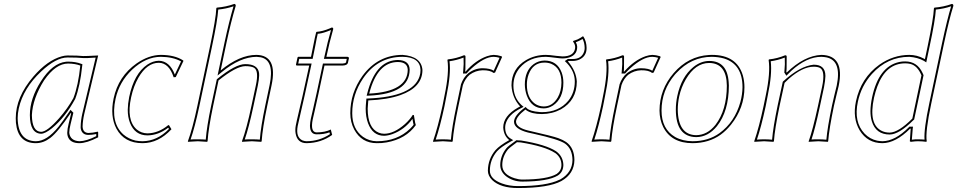

<svg xmlns="http://www.w3.org/2000/svg" viewBox="-20 -718 4866 976"><path d="M408.2 -138.2Q400.4 -104 399.9 -74.2Q401.4 -43.5 429.2 -42Q451.7 -42.5 477.1 -48.8L479 -45.9V-20Q420.4 9.8 383.8 9.8Q335 9.8 324.2 -25.9Q321.8 -34.2 321.8 -43Q322.3 -63 329.1 -89.8L341.8 -142.1L339.8 -144Q273.9 -45.9 235.8 -17.1Q200.7 9.8 162.1 9.8Q71.3 9.8 61 -93.8Q60.1 -105.5 60.1 -117.2Q60.1 -224.6 149.9 -329.1Q221.2 -411.6 293.9 -431.6Q310.1 -436 323.2 -436Q377 -436 402.8 -433.1Q414.1 -432.6 479 -436ZM353 -219.2Q377.9 -283.2 388.2 -384.8Q362.3 -394.5 326.2 -395Q263.2 -395 204.1 -309.6Q146 -217.3 142.1 -132.8Q143.1 -48.8 189 -47.9Q219.2 -47.9 280.3 -116.7Q323.7 -166 353 -219.2ZM398.4 -140.1 466.3 -425.3Q412.6 -421.4 401.9 -422.9Q374 -425.8 323.2 -425.8Q265.1 -425.8 189 -354.5Q98.6 -269.5 75.7 -168Q69.8 -141.1 69.8 -117.2Q71.8 -1.5 162.1 0Q218.3 0 277.3 -73.7Q298.3 -100.1 331.5 -149.4L338.4 -159.7L353 -145L338.9 -87.4Q332 -60.1 332 -43Q336.9 -2.4 383.8 0Q418.9 -0.5 469.2 -25.9V-36.6Q446.8 -32.2 429.2 -32.2Q398.4 -32.2 391.1 -61.5Q389.6 -67.9 390.1 -74.2Q390.6 -106 398.4 -140.1ZM362.3 -215.3 361.8 -214.4Q311.5 -121.6 244.6 -66.4Q210 -38.6 189 -38.1Q132.3 -40 131.8 -132.8Q131.8 -216.8 188 -304.7Q246.6 -397 315.9 -404.3Q321.3 -404.8 326.2 -404.8Q365.7 -404.3 391.6 -394L398.9 -391.6L397.9 -383.8Q387.2 -280.3 362.3 -215.3Z M787.6 -398.9Q727.5 -398.9 683.6 -323.2Q658.7 -279.8 646.5 -223.1Q621.6 -107.4 674.8 -60.1Q698.2 -40.5 729.5 -40Q785.6 -41 835.4 -82H838.9L851.6 -61Q785.6 9.8 704.6 9.8Q611.8 9.8 571.8 -64Q538.6 -127 557.6 -217.8Q581.5 -330.1 674.3 -395.5Q736.3 -438.5 797.9 -439Q868.7 -438.5 910.6 -411.1L912.6 -408.2L873.5 -326.2L862.8 -325.2Q838.9 -397.9 787.6 -398.9ZM787.6 -409.2Q842.3 -407.7 868.7 -338.9L900.4 -405.8Q858.9 -428.7 797.9 -429.2Q721.2 -429.2 651.4 -363.8Q586.4 -302.2 567.4 -215.8Q541 -93.3 607.4 -34.2Q633.8 -11.7 668.9 -3.4Q686.5 0 704.6 0Q779.3 -1 838.9 -62.5L835 -68.8Q784.7 -30.3 729.5 -29.8Q665.5 -29.8 640.6 -93.8Q629.4 -123 629.4 -159.7Q629.9 -190.4 636.7 -225.1Q661.6 -343.8 729 -389.6Q757.8 -408.7 787.6 -409.2Z M1258.3 -180.2 1280.8 -285.2Q1296.4 -357.9 1271.5 -373.5Q1257.3 -381.8 1226.6 -381.8Q1180.2 -380.9 1090.8 -309.1L1063.5 -180.2Q1039.6 -66.4 1035.2 0L1032.7 2.9Q1030.8 2.9 985.4 0L935.5 2.9L935.1 0Q959 -64.5 983.4 -180.2L1047.4 -481Q1077.6 -624 1079.6 -675.8L1082 -679.2Q1129.9 -683.1 1171.4 -698.2Q1179.2 -696.3 1178.2 -688Q1153.8 -606.4 1131.3 -501L1101.6 -359.9Q1197.3 -439 1283.7 -439Q1392.6 -437 1360.4 -284.2L1338.4 -180.2Q1314.5 -66.4 1310.1 0L1307.6 2.9Q1305.7 2.9 1260.3 0L1210.4 2.9L1210 0Q1233.9 -64.5 1258.3 -180.2ZM1268.1 -177.7Q1244.6 -67.9 1224.1 -8.8Q1240.7 -10.3 1260.3 -9.8Q1284.2 -9.8 1300.8 -8.3Q1305.7 -73.2 1328.6 -182.1L1350.6 -286.1Q1376.5 -411.6 1305.7 -426.8Q1294.9 -428.7 1283.7 -429.2Q1200.7 -428.2 1107.9 -352.1L1085.9 -334L1121.6 -502.9Q1144 -607.4 1167 -686Q1129.9 -673.3 1089.4 -669.4Q1085.9 -614.3 1057.1 -479L993.2 -177.7Q969.7 -67.9 948.7 -8.8Q965.3 -10.3 985.4 -9.8Q1009.3 -9.8 1025.9 -8.3Q1030.8 -73.2 1053.7 -182.1L1082 -314.5L1084.5 -316.9Q1177.2 -392.1 1226.6 -392.1Q1291 -392.1 1296.9 -346.7Q1297.4 -340.3 1297.4 -334.5Q1296.9 -314 1290.5 -282.7Z M1561 -429.2Q1565.9 -453.1 1572.8 -487.8Q1581.1 -530.8 1586.9 -553.2L1589.4 -556.2Q1618.7 -558.1 1655.3 -573.2Q1662.1 -576.2 1666.5 -578.1Q1674.8 -578.1 1673.8 -569.8Q1673.3 -568.4 1673.3 -567.9Q1654.3 -502 1639.2 -429.2H1747.1Q1753.4 -427.7 1753.9 -422.9L1748.5 -397.9Q1744.6 -385.7 1721.7 -384.8H1629.4L1599.1 -242.2Q1591.8 -206.5 1579.6 -154.3Q1572.3 -124 1569.8 -111.8Q1556.6 -45.9 1589.4 -44.9Q1633.3 -45.4 1661.6 -59.6L1668.5 -32.2Q1611.8 8.8 1538.6 9.8Q1491.7 9.8 1482.9 -38.6Q1479.5 -57.6 1483.4 -79.1Q1486.3 -95.7 1500 -153.3Q1512.2 -205.1 1518.1 -231L1551.8 -384.8H1487.8Q1484.9 -386.7 1484.4 -389.2L1492.2 -424.8Q1493.2 -428.7 1496.1 -429.2ZM1570.8 -426.8 1569.3 -418.9H1501L1496.1 -395H1564L1527.8 -229Q1522 -202.1 1509.8 -150.4Q1496.6 -93.8 1493.2 -77.1Q1482.9 -21 1517.1 -4.4Q1522.9 -2 1528.8 -1Q1534.2 -0.5 1538.6 0Q1604 -0.5 1657.2 -36.1L1654.8 -45.4Q1627.4 -34.7 1589.4 -35.2Q1557.1 -35.2 1555.7 -76.7Q1555.7 -78.6 1555.7 -80.1Q1556.2 -95.7 1560.1 -114.3Q1562.5 -127 1569.8 -156.7Q1582 -209 1589.4 -244.1L1621.6 -395H1721.7Q1733.4 -395.5 1738.8 -400.4L1742.7 -418.9H1626.5L1629.4 -431.2Q1645.5 -507.3 1662.6 -565.4Q1623.5 -549.3 1601.6 -546.9Q1598.1 -546.4 1595.2 -546.4Q1590.3 -526.4 1583 -486.3Q1575.7 -450.2 1570.8 -426.8Z M1852.1 -207.5Q1849.6 -178.7 1849.1 -166Q1849.1 -66.9 1905.3 -43.5Q1918.5 -38.1 1932.6 -38.1Q1982.9 -38.1 2038.6 -87.4Q2064 -110.4 2078.1 -133.8L2084 -132.8Q2085 -128.9 2086.4 -118.2Q2090.3 -89.8 2093.8 -82Q2043.5 -11.7 1945.3 5.9Q1920.4 10.3 1895.5 9.8Q1818.4 9.8 1780.8 -59.1Q1760.7 -97.2 1760.7 -142.6Q1760.7 -246.1 1822.8 -332.5Q1900.9 -438.5 2025.9 -439Q2122.1 -431.6 2127.4 -362.3Q2127.4 -274.4 2015.1 -234.4Q1949.7 -211.4 1852.1 -207.5ZM2052.7 -363.8Q2050.8 -402.3 2002.9 -402.8Q1898.9 -402.8 1857.4 -244.6Q1856.9 -242.7 1856.9 -242.2Q2051.8 -252 2052.7 -363.8ZM1841.8 -208.5 1842.8 -217.3H1851.6Q2079.6 -226.6 2112.8 -330.1Q2117.7 -345.7 2117.7 -362.3Q2115.2 -428.2 2025.9 -429.2Q1899.9 -429.2 1825.2 -318.8Q1770.5 -237.3 1770.5 -142.6Q1770.5 -62 1825.2 -22.5Q1856.4 -0.5 1895.5 0Q1999.5 0 2065.4 -64.5Q2075.2 -74.2 2082.5 -83.5Q2079.6 -94.2 2076.7 -113.8Q2036.1 -58.6 1974.1 -36.1Q1951.7 -28.3 1932.6 -27.8Q1874.5 -27.8 1850.6 -92.3Q1838.9 -124.5 1838.9 -166Q1838.9 -178.7 1841.8 -208.5ZM2062.5 -363.8Q2061 -241.2 1857.4 -231.9L1843.8 -231.4L1847.2 -244.6Q1888.2 -404.3 1992.7 -412.6Q1998 -413.1 2002.9 -413.1Q2061.5 -411.6 2062.5 -363.8Z M2344.7 -354H2346.7Q2397.5 -411.6 2455.1 -432.1Q2474.1 -438.5 2489.7 -439Q2508.3 -438.5 2529.3 -432.1L2532.2 -428.2L2496.6 -349.1L2488.3 -347.2Q2472.2 -361.3 2433.1 -360.8Q2397.5 -359.9 2367.2 -337.9Q2344.2 -317.9 2333 -285.6L2310.5 -180.2Q2286.1 -65.4 2281.2 0L2278.3 2.9Q2276.4 2.9 2231.4 0L2182.1 2.9L2181.2 0Q2205.6 -70.3 2229.5 -180.2L2240.2 -234.9Q2264.2 -349.1 2254.4 -413.1L2256.3 -416Q2298.3 -420.4 2338.4 -437Q2345.7 -437 2346.2 -431.6Q2346.2 -428.7 2346.2 -426.8Q2346.2 -426.8 2345.7 -367.2Q2345.2 -360.4 2344.7 -354ZM2333.5 -344.2 2334.5 -355Q2338.4 -393.6 2336.4 -425.3Q2300.8 -411.6 2265.1 -406.7Q2272.9 -341.8 2250 -232.9L2239.3 -177.7Q2216.8 -73.2 2194.8 -8.3Q2212.4 -9.8 2231.4 -9.8Q2254.4 -9.8 2272 -7.8Q2277.3 -71.8 2300.8 -182.1L2323.2 -288.6V-289.1Q2335.9 -325.2 2360.8 -345.7Q2394 -371.1 2433.1 -371.1Q2472.2 -370.6 2489.7 -358.4L2519.5 -424.3Q2503.9 -428.7 2489.7 -429.2Q2442.4 -429.2 2377.9 -371.1Q2364.3 -358.9 2354 -347.2L2351.1 -344.2Z M2834 -297.9Q2834 -371.6 2782.2 -393.6Q2766.1 -399.9 2748 -399.9Q2689.5 -399.9 2667 -339.4Q2658.2 -314.9 2658.2 -288.1Q2658.2 -221.2 2699.2 -190.9Q2719.2 -177.2 2744.1 -176.8Q2788.6 -176.8 2815.4 -222.7Q2833.5 -254.4 2834 -297.9ZM2734.9 -138.2Q2682.6 -138.2 2655.3 -157.7Q2652.3 -159.7 2650.9 -161.1Q2604 -125 2603 -99.1Q2605 -68.8 2666 -54.2Q2791 -25.9 2818.4 -15.6Q2843.3 -6.3 2857.9 3.9Q2899.4 33.2 2899.9 95.2Q2898.9 165.5 2834 202.1Q2768.6 237.8 2612.8 237.8Q2524.4 237.8 2481.9 197.3Q2460.4 175.8 2460 149.9Q2460.9 89.4 2499 44.9Q2520 21.5 2568.8 -5.9Q2540.5 -28.3 2538.1 -69.8Q2538.1 -128.4 2612.8 -170.9Q2618.7 -174.3 2624 -176.8Q2583.5 -220.7 2580.1 -284.2Q2580.1 -368.7 2654.3 -412.6Q2699.7 -439 2754.9 -439Q2772 -439 2807.1 -434.1Q2831.1 -431.2 2838.9 -431.2Q2897.5 -431.2 2903.3 -472.2Q2903.8 -476.6 2903.8 -480Q2902.8 -494.1 2893.1 -505.9L2894 -509.8Q2916 -517.1 2917 -518.1Q2935.1 -527.3 2941.9 -533.2L2945.8 -532.2Q2961.4 -507.3 2961.9 -474.1Q2961.9 -431.6 2923.8 -414.6Q2908.2 -408.2 2891.1 -408.2H2870.1L2867.2 -405.8Q2908.7 -357.4 2912.1 -304.2Q2912.1 -208 2831.1 -162.1Q2787.1 -138.7 2734.9 -138.2ZM2607.9 4.9Q2568.8 33.7 2562 42Q2533.2 78.1 2533.2 121.1Q2533.2 168.5 2595.7 188Q2617.2 194.8 2635.7 194.8Q2762.7 194.3 2810.1 166Q2833.5 149.9 2834 121.1Q2834 84.5 2804.7 61.5Q2802.2 60.1 2800.8 59.1Q2750 25.9 2627 5.9Q2624 5.4 2617.7 5.4Q2610.8 5.4 2607.9 4.9ZM2843.8 -297.9Q2843.8 -217.3 2791 -181.6Q2768.1 -167 2744.1 -167Q2681.6 -167 2657.7 -232.9Q2648.4 -259.3 2647.9 -288.1Q2647.9 -358.4 2692.9 -392.1Q2717.3 -409.7 2748 -410.2Q2812 -410.2 2835 -349.6Q2843.8 -325.7 2843.8 -297.9ZM2734.9 -147.9Q2820.3 -147.9 2868.7 -205.6Q2901.9 -246.6 2901.9 -304.2Q2901.9 -353.5 2863.3 -395.5Q2860.8 -397.9 2859.9 -398.9L2851.1 -407.7L2867.2 -418.5L2871.1 -418Q2873.5 -418 2891.1 -418Q2936.5 -418 2949.2 -455.6Q2952.1 -464.8 2952.1 -474.1Q2951.7 -501 2941.4 -520Q2934.1 -515.1 2921.4 -509.3Q2914.6 -505.9 2907.2 -503.4Q2913.6 -491.7 2914.1 -480Q2914.1 -433.1 2860.8 -422.9Q2849.6 -420.9 2838.9 -420.9Q2829.6 -420.9 2803.7 -424.3Q2770 -428.7 2754.9 -429.2Q2670.4 -429.2 2622.1 -373Q2590.3 -335 2589.8 -284.2Q2589.8 -225.1 2626.5 -188.5Q2628.9 -186 2630.4 -184.6L2641.6 -174.8L2628.4 -168Q2561.5 -134.3 2549.8 -85.9Q2547.9 -77.6 2547.9 -69.8Q2547.9 -33.2 2571.8 -16.1Q2573.2 -15.1 2574.2 -14.6L2588.9 -5.4L2573.7 2.9Q2524.9 30.3 2506.3 51.3Q2470.2 94.2 2470.2 149.9Q2470.2 192.4 2532.2 214.8Q2568.8 228 2612.8 228Q2758.3 228 2823.7 195.8Q2827.1 194.3 2829.1 193.4Q2889.2 158.7 2890.1 95.2Q2889.2 38.6 2852.5 12.2Q2820.8 -9.8 2692.4 -38.1Q2673.3 -42.5 2663.6 -44.4Q2593.8 -62.5 2592.8 -99.1Q2593.8 -130.4 2645 -168.9L2651.9 -174.3L2657.7 -168Q2673.8 -152.3 2723.6 -148.4Q2729.5 -147.9 2734.9 -147.9ZM2602.1 -2.9 2605.5 -5.4 2609.9 -4.9Q2611.3 -4.4 2615.7 -4.4Q2623.5 -4.4 2628.4 -3.9Q2754.4 16.6 2806.6 50.8Q2842.8 77.1 2843.8 121.1Q2842.8 156.7 2815.4 174.3Q2765.6 204.6 2635.7 205.1Q2587.9 205.1 2552.2 177.7Q2523.4 154.3 2522.9 121.1Q2523.4 73.7 2554.2 35.6Q2562.5 24.9 2600.1 -1.5Q2601.6 -2.4 2602.1 -2.9Z M3150.9 -354H3152.8Q3203.6 -411.6 3261.2 -432.1Q3280.3 -438.5 3295.9 -439Q3314.5 -438.5 3335.4 -432.1L3338.4 -428.2L3302.7 -349.1L3294.4 -347.2Q3278.3 -361.3 3239.3 -360.8Q3203.6 -359.9 3173.3 -337.9Q3150.4 -317.9 3139.2 -285.6L3116.7 -180.2Q3092.3 -65.4 3087.4 0L3084.5 2.9Q3082.5 2.9 3037.6 0L2988.3 2.9L2987.3 0Q3011.7 -70.3 3035.6 -180.2L3046.4 -234.9Q3070.3 -349.1 3060.5 -413.1L3062.5 -416Q3104.5 -420.4 3144.5 -437Q3151.9 -437 3152.3 -431.6Q3152.3 -428.7 3152.3 -426.8Q3152.3 -426.8 3151.9 -367.2Q3151.4 -360.4 3150.9 -354ZM3139.6 -344.2 3140.6 -355Q3144.5 -393.6 3142.6 -425.3Q3106.9 -411.6 3071.3 -406.7Q3079.1 -341.8 3056.2 -232.9L3045.4 -177.7Q3022.9 -73.2 3001 -8.3Q3018.6 -9.8 3037.6 -9.8Q3060.5 -9.8 3078.1 -7.8Q3083.5 -71.8 3106.9 -182.1L3129.4 -288.6V-289.1Q3142.1 -325.2 3167 -345.7Q3200.2 -371.1 3239.3 -371.1Q3278.3 -370.6 3295.9 -358.4L3325.7 -424.3Q3310.1 -428.7 3295.9 -429.2Q3248.5 -429.2 3184.1 -371.1Q3170.4 -358.9 3160.2 -347.2L3157.2 -344.2Z M3585 -397.9Q3515.1 -397.9 3466.3 -314.9Q3442.9 -274.9 3432.6 -228Q3425.3 -193.4 3425.3 -160.2Q3427.2 -32.2 3519 -30.8Q3575.7 -31.7 3616.7 -83Q3674.3 -157.2 3674.8 -282.7Q3673.3 -397 3585 -397.9ZM3404.3 -346.2Q3478.5 -432.1 3584 -438.5Q3591.8 -439 3598.6 -439Q3725.6 -439 3756.3 -334Q3764.2 -306.2 3764.2 -274.4Q3764.2 -169.9 3695.8 -84Q3671.4 -53.7 3643.1 -33.2Q3583.5 9.3 3501 9.8Q3392.6 9.8 3351.1 -72.8Q3333 -109.9 3332.5 -155.8Q3333 -263.7 3404.3 -346.2ZM3585 -408.2Q3676.8 -408.2 3684.1 -300.3Q3684.6 -291 3685.1 -282.7Q3684.6 -152.3 3624.5 -76.7Q3579.6 -21.5 3519 -21Q3416 -22.5 3415.5 -160.2Q3415.5 -195.3 3422.9 -230Q3443.4 -327.1 3504.9 -377.4Q3542.5 -407.7 3585 -408.2ZM3411.6 -339.8Q3342.8 -259.3 3342.8 -155.8Q3342.8 -62 3412.1 -21.5Q3449.7 -0.5 3501 0Q3581.1 -0.5 3637.2 -41Q3715.3 -97.7 3743.7 -199.7Q3753.9 -238.3 3754.4 -274.4Q3754.4 -392.1 3659.7 -420.9Q3631.8 -428.7 3598.6 -429.2Q3494.1 -429.2 3417.5 -346.2Q3414.1 -342.8 3411.6 -339.8Z M4219.2 -180.2Q4194.8 -63 4189.9 0L4188 2.9Q4186 2.9 4140.1 0Q4140.1 0 4090.8 2.9V0Q4111.3 -56.2 4138.2 -180.2L4159.2 -277.8Q4175.8 -357.9 4147.9 -373Q4135.7 -378.9 4116.2 -378.9Q4060.5 -378.9 3990.7 -318.4Q3979 -307.6 3968.3 -296.9L3942.9 -180.2Q3918.5 -63 3914.1 0L3911.1 2.9Q3909.2 2.9 3864.3 0L3814.9 2.9L3814 0Q3838.4 -70.3 3861.8 -180.2L3873 -234.9Q3897 -349.1 3887.2 -413.1L3889.2 -416Q3931.2 -420.4 3971.2 -437Q3978.5 -437 3979 -431.6Q3979 -428.7 3979 -426.8Q3979 -426.8 3978.5 -367.2Q3978 -359.4 3977.1 -352.1L3979 -349.1Q4068.4 -435.1 4155.3 -439Q4275.4 -437 4243.2 -280.8Q4239.7 -264.6 4231 -230.5Q4222.7 -195.8 4219.2 -180.2ZM4209.5 -182.1Q4212.9 -198.2 4221.2 -233.4Q4229.5 -268.1 4233.4 -283.2Q4259.3 -409.7 4181.6 -426.3Q4168.9 -428.7 4155.3 -429.2Q4080.6 -429.2 4002.4 -357.9Q3993.7 -349.6 3986.3 -341.8L3977.5 -333L3966.8 -349.6L3967.3 -353Q3971.2 -392.6 3969.2 -425.3Q3933.6 -411.6 3897.9 -406.7Q3905.8 -341.8 3882.8 -232.9L3872.1 -177.7Q3849.6 -73.2 3827.6 -8.3Q3845.2 -9.8 3864.3 -9.8Q3887.2 -9.8 3904.8 -7.8Q3909.7 -69.8 3933.1 -182.1L3959 -301.8L3960.9 -304.2Q4046.4 -382.3 4116.2 -389.2Q4175.3 -389.2 4175.8 -333Q4175.8 -331.5 4175.8 -331.1Q4175.3 -309.1 4168.9 -275.9L4147.9 -177.7Q4122.6 -59.6 4105 -8.8Q4122.6 -10.3 4140.1 -9.8Q4162.1 -9.8 4180.7 -7.8Q4186 -69.8 4209.5 -182.1Z M4606.4 -64Q4532.7 9.3 4465.8 9.8Q4390.1 9.8 4350.1 -55.2Q4313 -117.2 4331.1 -203.1Q4356.4 -321.8 4450.2 -389.2Q4520 -438.5 4602.1 -439Q4641.1 -439 4676.8 -419.9Q4679.7 -418 4681.6 -417L4695.3 -481.9Q4725.1 -623.5 4727.5 -675.8L4730 -679.2Q4777.8 -683.1 4819.3 -698.2Q4827.1 -696.3 4826.2 -688Q4804.7 -619.6 4779.3 -500L4713.9 -191.9Q4683.1 -47.4 4690.9 0L4688.5 2.9Q4669.4 0 4644.5 0Q4633.8 0 4611.3 2.9Q4605.5 2 4605 0Q4605 -1 4609.4 -64ZM4617.7 -115.2 4664.1 -335Q4643.6 -384.3 4607.4 -393.1Q4595.2 -396 4581.5 -396Q4483.4 -396 4439.5 -277.8Q4429.7 -251.5 4422.9 -221.2Q4393.6 -84 4463.9 -51.8Q4481.4 -43.9 4502.9 -43.9Q4547.4 -44.9 4617.7 -115.2ZM4599.6 -70.8 4602.5 -74.2H4621.1L4619.6 -62.5Q4617.2 -41.5 4615.2 -7.8Q4633.8 -10.3 4644.5 -9.8Q4662.6 -9.8 4679.7 -8.3Q4675.8 -61.5 4704.1 -193.8L4769.5 -502Q4794.9 -620.1 4814.9 -686Q4777.8 -673.3 4737.3 -669.4Q4733.9 -613.8 4705.1 -480L4688.5 -400.9L4676.3 -408.7Q4644.5 -426.3 4602.1 -429.2Q4491.2 -429.2 4412.1 -341.8Q4357.9 -281.2 4340.8 -200.7Q4318.8 -98.1 4375 -38.6Q4402.3 -10.7 4439 -2.9Q4452.6 -0.5 4465.8 0Q4530.3 -1 4599.6 -70.8ZM4627 -110.4 4624.5 -108.4Q4550.3 -34.7 4502.9 -34.2Q4432.1 -34.2 4411.6 -102.1Q4404.8 -125.5 4404.8 -153.3Q4405.3 -185.5 4413.1 -223.1Q4446.3 -379.4 4550.8 -402.8Q4566.4 -406.2 4581.5 -405.8Q4642.1 -405.8 4669.4 -347.7Q4671.4 -342.8 4673.3 -338.9L4674.8 -335.9Z"/></svg>

Font: Linux Biolinum Outline O
Style: Italic
Weight: 400
Italic angle: -12°
Designer: Philipp H. Poll
Foundry: Philipp H. Poll
Version: Version 0.6.2